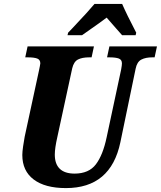

<svg xmlns="http://www.w3.org/2000/svg" viewBox="-20 -951 822 981"><path d="M94 -159Q94 -175 98 -203Q102 -231 106 -252L179 -590Q181 -601 183.5 -612Q186 -623 186 -627Q186 -646 170 -652Q154 -658 121 -658H109L121 -714H460L448 -658H436Q400 -658 378.5 -647Q357 -636 349 -602L273 -251Q260 -194 260 -161Q260 -113 285.5 -88.5Q311 -64 361 -64Q434 -64 470 -111.5Q506 -159 525 -250L599 -596Q603 -618 603 -627Q603 -646 587 -652Q571 -658 538 -658H527L539 -714H782L770 -658H758Q724 -658 702 -646.5Q680 -635 673 -600L595 -224Q546 10 317 10Q210 10 152 -34Q94 -78 94 -159ZM328 -784 351 -808Q436 -898 463 -931H604Q627 -878 676 -784L673 -771H604L573 -806L525 -861L487 -833Q407 -776 399 -771H325Z"/></svg>

Font: Noto Serif NarrowExtraBold
Style: Italic
Weight: 800
Width: 4
Italic angle: -12°
Designer: Monotype Design Team
Foundry: Monotype Imaging Inc.
Version: Version 1.001